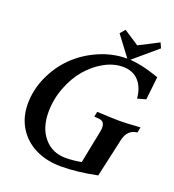

<svg xmlns="http://www.w3.org/2000/svg" viewBox="-157 -1015 1037 1141"><g transform="rotate(20 361.5 -445.0)"><path d="M502 -680.2Q443.8 -680.2 385.3 -647.7Q326.7 -615.2 281 -561.5Q235.4 -507.8 206.5 -432.1Q177.7 -356.4 177.7 -275.9Q177.7 -175.8 229.7 -115.2Q281.7 -54.7 365.2 -54.7Q415 -54.7 465.3 -64.5Q471.7 -99.6 485.8 -168.2Q500 -236.8 506.3 -270.5Q509.3 -285.2 509.3 -298.3Q509.3 -336.9 477.1 -340.8L442.9 -344.2L449.7 -376.5Q545.4 -371.1 592.3 -371.1Q631.8 -371.1 722.7 -377.4L716.3 -342.8Q654.3 -336.9 638.7 -266.6Q630.4 -228.5 611.8 -145Q593.3 -61.5 584.5 -23.4Q459 2.4 356.9 2.4Q266.1 2.4 195.3 -32.7Q124.5 -67.9 85 -132.3Q45.4 -196.8 45.4 -280.8Q45.4 -369.6 83.3 -453.4Q121.1 -537.1 184.1 -598.6Q247.1 -660.2 332.8 -697.5Q418.5 -734.9 509.8 -734.9Q592.3 -734.9 714.4 -691.4Q699.7 -560.5 698.2 -545.9L645 -531.2Q639.6 -599.6 603 -639.9Q566.4 -680.2 502 -680.2ZM517.1 -724.6 414.6 -860.8 441.4 -892.1 537.6 -829.1Q600.6 -860.4 662.1 -893.1L676.8 -860.4Z"/></g></svg>

Font: Flanker
Style: Bold Italic
Weight: 700
Italic angle: -12°
Designer: Flanker
Version: Version 2.000